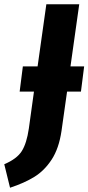

<svg xmlns="http://www.w3.org/2000/svg" viewBox="-77 -713 414 899"><path d="M302 -284H237L211 -100Q199 -18 165 34Q131 86 84 115Q37 144 -30 166L-57 56Q2 31 25 -5.5Q48 -42 58 -111L82 -284H15L30 -402H99L140 -693H294L253 -402H317Z"/></svg>

Font: Fira Sans Condensed
Style: Bold Italic
Weight: 700
Width: 3
Italic angle: -8°
Designer: Carrois Corporate & Edenspiekermann AG
Foundry: Carrois Corporate GbR & Edenspiekermann AG
Version: Version 4.203